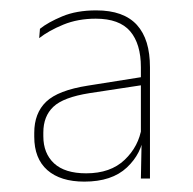

<svg xmlns="http://www.w3.org/2000/svg" viewBox="-20 -666 372 370"><path d="M269 -322H251.5L253 -399.5L251.5 -401.5V-508V-536.5Q251.5 -581.5 230.8 -605.8Q210 -630 164.5 -630Q130 -630 102 -618.5Q74 -607 55.5 -592.5L57 -610.5Q72.5 -623 100 -634.5Q127.5 -646 165.5 -646Q192 -646 211.5 -639Q231 -632 243.8 -618Q256.5 -604 262.8 -583.5Q269 -563 269 -536.5ZM142.5 -316Q96.5 -316 71.2 -338.2Q46 -360.5 46 -402.5V-410Q46 -448 69 -470Q92 -492 149.5 -501L256.5 -518L257.5 -502.5L152.5 -486.5Q102 -478.5 82.8 -460.2Q63.5 -442 63.5 -410.5V-403.5Q63.5 -370.5 84.2 -351.2Q105 -332 146 -332Q193 -332 220.2 -358Q247.5 -384 253 -420.5L261.5 -407.5H257Q253.5 -370.5 224.5 -343.2Q195.5 -316 142.5 -316Z"/></svg>

Font: Anek Kannada Thin
Style: Regular
Weight: 250
Version: Version 1.003